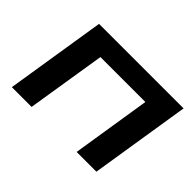

<svg xmlns="http://www.w3.org/2000/svg" viewBox="-129 -989 1272 1272"><g transform="rotate(45 507.0 -352.5)"><path d="M71 0 183 -705H975L863 0H678L766 -556H345L256 0Z"/></g></svg>

Font: Nunito Sans 7pt Expanded ExtraBold
Style: Italic
Weight: 800
Width: 7
Italic angle: -9°
Designer: Vernon Adams
Foundry: Vernon Adams
Version: Version 3.101;gftools[0.9.27]